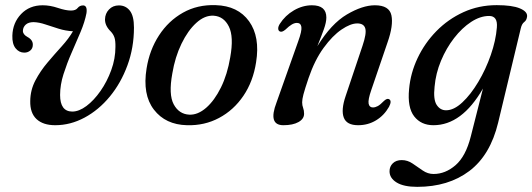

<svg xmlns="http://www.w3.org/2000/svg" viewBox="-20 -477 2068 746"><path d="M500.5 -370Q500.5 -292 475.2 -223.2Q450 -154.5 406.8 -102Q363.5 -49.5 308.5 -20Q253.5 9.5 194.5 9.5Q147.5 9.5 122 -14.2Q96.5 -38 97.5 -84.5Q98 -127.5 117.5 -164.5Q137 -201.5 164.8 -234.2Q192.5 -267 219.8 -297Q247 -327 263.5 -355.5Q235 -357 207.8 -365.5Q180.5 -374 156 -382.2Q131.5 -390.5 110.5 -391Q91 -391 80.2 -381.5Q69.5 -372 69 -357.5Q68.5 -343.5 86.5 -333.5Q108 -322 107.5 -303Q107.5 -289 97.8 -280.8Q88 -272.5 74.5 -272.5Q54 -272.5 40.5 -289.5Q27 -306.5 28 -338.5Q29.5 -388.5 62 -422.5Q94.5 -456.5 146 -456.5Q174.5 -456.5 205 -446.2Q235.5 -436 256 -436Q274 -436 281.8 -446Q289.5 -456 303.5 -456Q320 -455 316 -426Q309.5 -392 293 -352.8Q276.5 -313.5 258.2 -272Q240 -230.5 226.8 -189Q213.5 -147.5 213.5 -108Q213.5 -44 260.5 -43.5Q287 -43.5 316 -65.2Q345 -87 370.5 -123.5Q396 -160 412.2 -204.5Q428.5 -249 428.5 -294.5Q429 -318 424.8 -331Q420.5 -344 410.5 -354.5Q387.5 -377 388 -402Q388.5 -424.5 403.5 -440.2Q418.5 -456 442 -456Q468.5 -456 484.5 -435.5Q500.5 -415 500.5 -370Z M818 -457Q904.5 -454.5 947.8 -394.2Q991 -334 975 -235Q963.5 -160.5 925.8 -104.8Q888 -49 831.2 -18.8Q774.5 11.5 706.5 9.5Q623 7.5 578 -51Q533 -109.5 549.5 -211Q561 -283 597.8 -339.5Q634.5 -396 691 -427.8Q747.5 -459.5 818 -457ZM715.5 -31.5Q748.5 -30 781 -58.2Q813.5 -86.5 838.5 -137.2Q863.5 -188 874.5 -254Q889 -334.5 869.2 -374Q849.5 -413.5 810 -416Q775.5 -418 742.8 -388.2Q710 -358.5 685 -306.8Q660 -255 649.5 -191.5Q634.5 -109.5 655 -71.5Q675.5 -33.5 715.5 -31.5Z M1068 -354.5Q1061.5 -357 1061 -365.2Q1060.5 -373.5 1067 -384Q1088 -417 1122 -436.8Q1156 -456.5 1192 -456.5Q1248 -456.5 1248 -409Q1248 -390 1238.2 -363Q1228.5 -336 1213 -297.5Q1267 -385 1327.8 -420.8Q1388.5 -456.5 1436.5 -456.5Q1492.5 -456.5 1500.8 -417.5Q1509 -378.5 1486 -313L1422.5 -127Q1409.5 -89.5 1412.2 -74.5Q1415 -59.5 1429 -59.5Q1438 -59.5 1447.8 -64.8Q1457.5 -70 1472 -85Q1483.5 -95.5 1491 -92Q1504 -86 1491.5 -62Q1472.5 -28.5 1441.2 -9.5Q1410 9.5 1371.5 9.5Q1327 9.5 1315.8 -20Q1304.5 -49.5 1323 -104L1388.5 -299Q1405 -347.5 1399.2 -366.8Q1393.5 -386 1368 -386Q1342 -386 1307 -362.2Q1272 -338.5 1237.5 -291.2Q1203 -244 1179 -174Q1164 -129.5 1159 -110.2Q1154 -91 1154 -79.5Q1154 -67.5 1157.8 -57.8Q1161.5 -48 1161.5 -35Q1161.5 -15 1139.8 -2.8Q1118 9.5 1081 9.5Q1020.5 9.5 1054.5 -79L1138.5 -316Q1153.5 -357 1151 -372.5Q1148.5 -388 1133.5 -388Q1124.5 -388 1114 -382Q1103.5 -376 1088.5 -361.5Q1075.5 -351 1068 -354.5Z M1915.5 -0.5Q1885 126 1803.5 187.5Q1722 249 1601 249Q1548.5 249 1521 232Q1493.5 215 1493.5 188.5Q1493.5 170 1506.2 157.5Q1519 145 1541 145Q1563.5 145 1583.2 158.5Q1603 172 1622.5 185.5Q1642 199 1664.5 199Q1710.5 199 1750 164.8Q1789.5 130.5 1809 54L1856.5 -133Q1774.5 9.5 1664 9.5Q1616 9.5 1589.2 -25Q1562.5 -59.5 1569.5 -131Q1575 -193 1602.5 -251.2Q1630 -309.5 1675.5 -356Q1721 -402.5 1780.8 -429.8Q1840.5 -457 1910 -457Q1970 -457 1999.8 -444.5Q2029.5 -432 2028 -413.5Q2026.5 -398.5 2017 -391.5Q2007.5 -384.5 2003.5 -367ZM1668.5 -140Q1663 -90 1676.8 -69.2Q1690.5 -48.5 1713 -48.5Q1743.5 -48.5 1776.2 -79Q1809 -109.5 1838.2 -158.5Q1867.5 -207.5 1887 -263.5Q1906.5 -319.5 1910.5 -370Q1914.5 -415 1880.5 -415Q1846 -415 1810.5 -391.8Q1775 -368.5 1744.5 -329.2Q1714 -290 1693.5 -241Q1673 -192 1668.5 -140Z"/></svg>

Font: Fraunces 72pt S050
Style: Italic
Weight: 400
Italic angle: -16°
Version: Version 1.000; ttfautohint (v1.8.3)